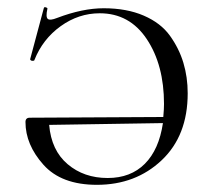

<svg xmlns="http://www.w3.org/2000/svg" viewBox="-20 -503 580 535"><path d="M269 -480Q333 -480 380.5 -459.5Q428 -439 453.5 -403.5Q479 -368 491 -328Q503 -288 503 -243Q503 -125 430.5 -56.5Q358 12 250 12Q151 12 101 -44Q51 -100 51 -163Q51 -175 63 -175L435 -177Q437 -199 437 -213Q437 -322 389 -394Q341 -466 258 -466Q199 -466 149 -430Q99 -394 76 -336Q76 -334 72.5 -333.5Q69 -333 66.5 -334.5Q64 -336 64 -338L102 -480Q103 -485 109 -482Q113 -481 112 -478Q107 -456 113 -450.5Q119 -445 139 -453Q210 -480 269 -480ZM280 -7Q344 -7 383.5 -46.5Q423 -86 434 -160L117 -155Q123 -84 168.5 -45.5Q214 -7 280 -7Z"/></svg>

Font: Cormorant SC
Style: Regular
Weight: 400
Designer: Christian Thalmann (Catharsis Fonts)
Version: Version 1.000;PS 002.000;hotconv 1.0.88;makeotf.lib2.5.64775